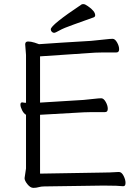

<svg xmlns="http://www.w3.org/2000/svg" viewBox="-20 -900 678 930"><path d="M472 -64Q510 -64 555 -67H556Q569 -67 578.5 -48.5Q588 -30 588 -14Q588 2 577 2H576Q552 -1 489 -1H473L195 3Q179 3 167.5 6.5Q156 10 141.5 10Q127 10 113 -7.5Q99 -25 99 -37L106 -84V-344Q95 -350 87 -366Q79 -382 79 -393Q79 -404 87 -404H89Q97 -402 106 -402V-634L102 -685Q102 -699 116 -699Q130 -699 147.5 -693.5Q165 -688 169 -686Q265 -693 420 -702L440 -704Q463 -706 488.5 -709Q514 -712 525.5 -712Q537 -712 547 -694.5Q557 -677 557 -661.5Q557 -646 544 -646H482Q455 -646 441 -645L174 -627V-403L385 -416Q408 -418 433.5 -421Q459 -424 470.5 -424Q482 -424 492 -406.5Q502 -389 502 -373Q502 -357 489 -357H426Q400 -357 386 -356L174 -344V-59ZM434 -816Q385 -798 336.5 -781Q288 -764 268 -752.5Q248 -741 242 -741Q236 -741 231 -746Q226 -751 226 -758Q226 -779 376 -879Q378 -880 385 -880Q392 -880 406 -870Q441 -846 441 -826Q441 -819 434 -816Z"/></svg>

Font: LXGW WenKai
Style: Regular
Weight: 400
Designer: LXGW / Fontworks Inc.
Foundry: LXGW / Fontworks Inc.
Version: Version 1.520; June 14, 2025